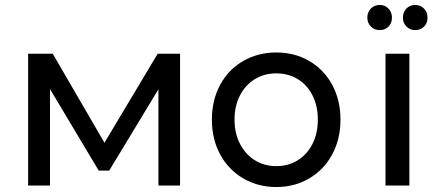

<svg xmlns="http://www.w3.org/2000/svg" viewBox="-20 -746 1758 772"><path d="M704 -530H614L400 -172L192 -530H93V0H181V-388L377 -60H419L617 -387V0H704Z M957.5 -29C997.2 -5.7 1041.7 6 1091 6C1140.3 6 1184.7 -5.7 1224 -29C1263.3 -52.3 1294 -84.5 1316 -125.5C1338 -166.5 1349 -213 1349 -265C1349 -317 1338 -363.5 1316 -404.5C1294 -445.5 1263.3 -477.5 1224 -500.5C1184.7 -523.5 1140.3 -535 1091 -535C1041.7 -535 997.2 -523.5 957.5 -500.5C917.8 -477.5 887 -445.5 865 -404.5C843 -363.5 832 -317 832 -265C832 -213 843 -166.5 865 -125.5C887 -84.5 917.8 -52.3 957.5 -29ZM1177 -101.5C1151.7 -85.8 1123 -78 1091 -78C1059 -78 1030.3 -85.8 1005 -101.5C979.7 -117.2 959.7 -139.2 945 -167.5C930.3 -195.8 923 -228.3 923 -265C923 -301.7 930.3 -334.2 945 -362.5C959.7 -390.8 979.7 -412.7 1005 -428C1030.3 -443.3 1059 -451 1091 -451C1123 -451 1151.7 -443.3 1177 -428C1202.3 -412.7 1222.2 -390.8 1236.5 -362.5C1250.8 -334.2 1258 -301.7 1258 -265C1258 -228.3 1250.8 -195.8 1236.5 -167.5C1222.2 -139.2 1202.3 -117.2 1177 -101.5Z M1530 -530V0H1626V-530ZM1471 -639.5C1480.3 -629.8 1492.3 -625 1507 -625C1521 -625 1532.7 -629.7 1542 -639C1551.3 -648.3 1556 -660.3 1556 -675C1556 -689.7 1551.3 -701.8 1542 -711.5C1532.7 -721.2 1521 -726 1507 -726C1492.3 -726 1480.3 -721.2 1471 -711.5C1461.7 -701.8 1457 -689.7 1457 -675C1457 -661 1461.7 -649.2 1471 -639.5ZM1614 -639.5C1623.3 -629.8 1635 -625 1649 -625C1663.7 -625 1675.7 -629.7 1685 -639C1694.3 -648.3 1699 -660.3 1699 -675C1699 -689.7 1694.3 -701.8 1685 -711.5C1675.7 -721.2 1663.7 -726 1649 -726C1635 -726 1623.3 -721.2 1614 -711.5C1604.7 -701.8 1600 -689.7 1600 -675C1600 -661 1604.7 -649.2 1614 -639.5Z"/></svg>

Font: Rookery
Style: Regular
Weight: 400
Designer: Ryan Kimball / Julieta Ulanovsky
Foundry: Motorola Mobility LLC.
Version: Version 1.0